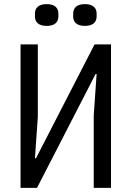

<svg xmlns="http://www.w3.org/2000/svg" viewBox="-20 -914 640 934"><path d="M80 0H160L445 -554H450L436 -352V0H520V-698H440L155 -144H150L164 -346V-698H80ZM207 -788C248 -788 264 -808 264 -834V-848C264 -874 248 -894 207 -894C166 -894 150 -874 150 -848V-834C150 -808 166 -788 207 -788ZM393 -788C434 -788 450 -808 450 -834V-848C450 -874 434 -894 393 -894C352 -894 336 -874 336 -848V-834C336 -808 352 -788 393 -788Z"/></svg>

Font: IBM Plex Mono
Style: Regular
Weight: 400
Monospace: yes
Designer: Mike Abbink, Paul van der Laan, Pieter van Rosmalen
Foundry: Bold Monday
Version: Version 2.004